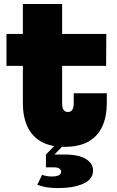

<svg xmlns="http://www.w3.org/2000/svg" viewBox="-20 -738 595 978"><path d="M296.5 -211.5Q296.5 -189 304 -178.2Q311.5 -167.5 325.5 -167.5Q340.5 -167.5 348 -178.5Q355.5 -189.5 355.5 -211.5V-263H524V-212.5Q524 -145 501.5 -95Q479 -45 431.5 -17.5Q384 10 308.5 10Q234.5 10 187.8 -17.8Q141 -45.5 118.8 -95.2Q96.5 -145 96.5 -211.5V-402.5H13V-565H96.5V-717.5H296.5V-565H521.5L520.5 -402.5H296.5ZM194.5 152.5Q205 156.5 217.5 158.8Q230 161 244 161Q267.5 161 279.5 154.8Q291.5 148.5 291.5 137Q291.5 126.5 282.2 120.5Q273 114.5 257 114.5H214V49H307Q381.5 49 417.8 72Q454 95 454 131Q454 175 404.5 197.5Q355 220 275 220Q241 220 215.5 215.5Q190 211 170 203ZM302 -41H345.5L257.5 49H214Z"/></svg>

Font: Hepta Slab ExtraLight ExtraBold
Style: Regular
Weight: 800
Version: Version 1.102